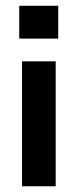

<svg xmlns="http://www.w3.org/2000/svg" viewBox="-20 -648 269 668"><path d="M173.8 0V-434.6H56.6V0ZM182.6 -513.7V-627.9H46.9V-513.7Z"/></svg>

Font: Namkio Khamti Book
Style: Bold
Weight: 800
Designer: Debbi Hosken
Foundry: SIL International
Version: Version 3.917